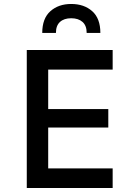

<svg xmlns="http://www.w3.org/2000/svg" viewBox="-20 -948 680 968"><path d="M223 -597V-398H526V-305H223V-99H548V0H115V-696H548V-597ZM339 -928Q404 -928 445 -891.5Q486 -855 486 -782H417Q417 -819 396 -837.5Q375 -856 339 -856Q303 -856 282.5 -837.5Q262 -819 262 -782H193Q193 -855 234 -891.5Q275 -928 339 -928Z"/></svg>

Font: Amiko SemiBold
Style: Regular
Weight: 600
Designer: Pablo Impallari, Rodrigo Fuenzalida, Andres Torresi
Foundry: Impallari Type
Version: Version 1.001; ttfautohint (v1.3)